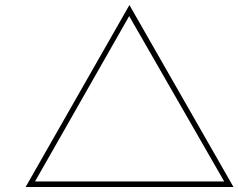

<svg xmlns="http://www.w3.org/2000/svg" viewBox="-20 -744 949 764"><path d="M82 0 495 -724 909 0ZM112 -9 103 -22H886L879 -10L490 -687H498Z"/></svg>

Font: Lexend Zetta Thin
Style: Regular
Weight: 250
Version: Version 1.007